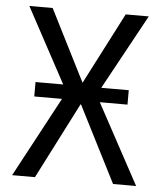

<svg xmlns="http://www.w3.org/2000/svg" viewBox="-51 -750 677 796"><g transform="rotate(5 287.0 -352.5)"><path d="M29 0 231 -377 232 -347 39 -705H136L286 -408H287L440 -705H536L341 -348V-377L545 0H449L288 -317H286L124 0ZM92 -333V-393H480V-333Z"/></g></svg>

Font: Nunito Sans 7pt Condensed
Style: Regular
Weight: 400
Width: 3
Designer: Vernon Adams
Foundry: Vernon Adams
Version: Version 3.101;gftools[0.9.27]